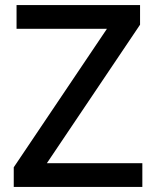

<svg xmlns="http://www.w3.org/2000/svg" viewBox="-20 -734 614 754"><path d="M539 0H34V-77L400 -621H45V-714H530V-637L164 -93H539Z"/></svg>

Font: Noto Sans Tangsa Medium
Style: Regular
Weight: 500
Version: Version 1.504